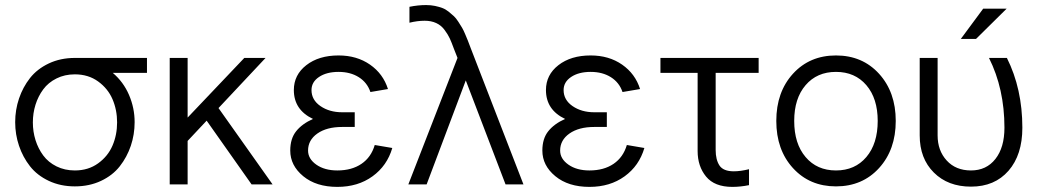

<svg xmlns="http://www.w3.org/2000/svg" viewBox="-20 -729 4106 759"><path d="M275.9 7.8Q219.2 7.8 173.1 -13.9Q127 -35.6 98.6 -71.8Q70.3 -107.9 55.2 -152.6Q40 -197.3 40 -246.1Q40 -294.9 55.2 -339.6Q70.3 -384.3 98.6 -420.4Q127 -456.5 173.1 -478.3Q219.2 -500 275.9 -500H561V-440.9H425.8Q467.8 -405.3 490 -353.8Q512.2 -302.2 512.2 -246.1Q512.2 -197.3 497.1 -152.6Q481.9 -107.9 453.6 -71.8Q425.3 -35.6 379.2 -13.9Q333 7.8 275.9 7.8ZM275.9 -55.2Q329.1 -55.2 367.9 -83.3Q406.7 -111.3 424.8 -153.6Q442.9 -195.8 442.9 -245.1Q442.9 -294.4 424.8 -336.7Q406.7 -378.9 367.9 -407Q329.1 -435.1 275.9 -435.1Q235.8 -435.1 203.4 -418.9Q170.9 -402.8 150.9 -375.7Q130.9 -348.6 120.4 -315.2Q109.9 -281.7 109.9 -245.1Q109.9 -208.5 120.4 -175Q130.9 -141.6 150.9 -114.5Q170.9 -87.4 203.4 -71.3Q235.8 -55.2 275.9 -55.2Z M650.9 0V-500H721.7V-264.2L945.8 -500H1029.8L843.8 -301.8L1057.6 0H974.6L796.9 -252L721.7 -171.9V0Z M1382.3 -227.1H1332.5Q1271.5 -227.1 1234.6 -201.2Q1197.8 -175.3 1197.8 -133.8Q1197.8 -101.1 1230.5 -78.1Q1263.2 -55.2 1313.5 -55.2Q1370.6 -55.2 1408.9 -81.3Q1447.3 -107.4 1461.4 -155.8L1530.8 -144Q1510.3 -73.7 1452.6 -32Q1395 9.8 1313.5 9.8Q1230 9.8 1178.7 -32.5Q1127.4 -74.7 1127.4 -133.8Q1127.4 -181.2 1150.9 -210.4Q1174.3 -239.7 1217.3 -258.8Q1141.6 -294.9 1141.6 -373Q1141.6 -433.1 1190.9 -471.4Q1240.2 -509.8 1318.4 -509.8Q1390.6 -509.8 1442.6 -473.6Q1494.6 -437.5 1513.7 -377L1444.3 -365.2Q1431.6 -402.8 1398.4 -423.8Q1365.2 -444.8 1318.4 -444.8Q1271 -444.8 1241.2 -424.8Q1211.4 -404.8 1211.4 -373Q1211.4 -334 1246.8 -309.6Q1282.2 -285.2 1332.5 -285.2H1382.3Z M1666.5 0H1594.2L1788.6 -500L1774.4 -536.1Q1765.1 -561.5 1758.1 -576.9Q1751 -592.3 1737.5 -610.6Q1724.1 -628.9 1704.3 -637.9Q1684.6 -647 1658.7 -647Q1630.4 -647 1598.6 -639.2V-702.1Q1632.3 -709 1664.6 -709Q1683.1 -709 1699.5 -705.6Q1715.8 -702.1 1728.8 -697.3Q1741.7 -692.4 1753.9 -682.6Q1766.1 -672.9 1774.4 -665Q1782.7 -657.2 1792 -642.8Q1801.3 -628.4 1806.6 -619.4Q1812 -610.4 1819.3 -593Q1826.7 -575.7 1830.1 -566.9Q1833.5 -558.1 1840.3 -540L2049.3 0H1978.5L1821.3 -411.1Z M2378.9 -227.1H2329.1Q2268.1 -227.1 2231.2 -201.2Q2194.3 -175.3 2194.3 -133.8Q2194.3 -101.1 2227.1 -78.1Q2259.8 -55.2 2310.1 -55.2Q2367.2 -55.2 2405.5 -81.3Q2443.8 -107.4 2458 -155.8L2527.3 -144Q2506.8 -73.7 2449.2 -32Q2391.6 9.8 2310.1 9.8Q2226.6 9.8 2175.3 -32.5Q2124 -74.7 2124 -133.8Q2124 -181.2 2147.5 -210.4Q2170.9 -239.7 2213.9 -258.8Q2138.2 -294.9 2138.2 -373Q2138.2 -433.1 2187.5 -471.4Q2236.8 -509.8 2314.9 -509.8Q2387.2 -509.8 2439.2 -473.6Q2491.2 -437.5 2510.3 -377L2440.9 -365.2Q2428.2 -402.8 2395 -423.8Q2361.8 -444.8 2314.9 -444.8Q2267.6 -444.8 2237.8 -424.8Q2208 -404.8 2208 -373Q2208 -334 2243.4 -309.6Q2278.8 -285.2 2329.1 -285.2H2378.9Z M2737.8 -131.8V-440.9H2590.8V-500H2979V-440.9H2809.1V-136.2Q2809.1 -97.7 2824.2 -74.7Q2839.4 -51.8 2880.9 -51.8Q2907.2 -51.8 2940.9 -60.1V2.9Q2907.2 9.8 2875 9.8Q2804.7 9.8 2771.2 -31Q2737.8 -71.8 2737.8 -131.8Z M3284.7 7.8Q3180.7 7.8 3114.7 -64.5Q3048.8 -136.7 3048.8 -251Q3048.8 -365.2 3114.7 -437.5Q3180.7 -509.8 3284.7 -509.8Q3389.2 -509.8 3455.1 -437.3Q3521 -364.7 3521 -251Q3521 -137.2 3455.1 -64.7Q3389.2 7.8 3284.7 7.8ZM3119.6 -251Q3119.6 -161.1 3164.6 -108.2Q3209.5 -55.2 3284.7 -55.2Q3359.9 -55.2 3404.8 -108.2Q3449.7 -161.1 3449.7 -251Q3449.7 -339.8 3404.8 -392.3Q3359.9 -444.8 3284.7 -444.8Q3209.5 -444.8 3164.6 -392.3Q3119.6 -339.8 3119.6 -251Z M3818.4 8.8Q3727.5 8.8 3671.6 -46.9Q3615.7 -102.5 3615.7 -193.8V-500H3686.5V-193.8Q3686.5 -133.8 3722.4 -94.5Q3758.3 -55.2 3818.4 -55.2Q3879.4 -55.2 3915 -100.6Q3950.7 -146 3950.7 -224.1Q3950.7 -377.9 3889.6 -500H3960.4Q4021.5 -377.9 4021.5 -224.1Q4021.5 -116.7 3966.8 -54Q3912.1 8.8 3818.4 8.8ZM3866.7 -694.8H3959.5L3838.4 -575.2H3778.3Z"/></svg>

Font: LT Superior
Style: Regular
Weight: 400
Designer: Daniel Lyons
Foundry: LyonsType
Version: Version 1.000